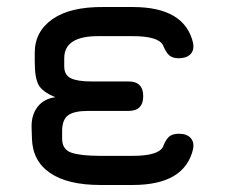

<svg xmlns="http://www.w3.org/2000/svg" viewBox="-20 -527 641 547"><path d="M71 -132 70 -164Q69 -199 87 -222.5Q105 -246 138 -250Q101 -265 90 -285Q79 -305 79 -351V-377Q79 -437 129.5 -472.5Q180 -508 276 -507H358Q506 -507 530 -405Q534 -384 522.5 -372.5Q511 -361 489 -361Q471 -361 461.5 -370Q452 -379 444 -399Q430 -424 358 -424H259Q163 -424 163 -361V-338Q163 -313 182 -304Q201 -295 239 -295H346Q388 -295 388 -253Q388 -211 346 -211H231Q191 -211 174 -198.5Q157 -186 157 -153V-132Q157 -101 183.5 -92Q210 -83 266 -83H358Q430 -83 444 -108Q452 -129 461.5 -137.5Q471 -146 490 -146Q512 -146 523 -134Q534 -122 530 -102Q506 0 358 0H266Q173 0 123 -34Q73 -68 71 -132Z"/></svg>

Font: Jura
Style: Bold
Weight: 700
Designer: Daniel Johnson, Alexei Vanyashin
Foundry: Daniel Johnson
Version: Version 5.103